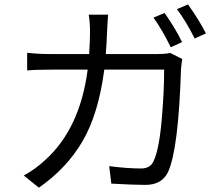

<svg xmlns="http://www.w3.org/2000/svg" viewBox="-20 -824 1017 880"><path d="M734.4 -764.6Q784.2 -693.4 814.5 -630.9L762.7 -607.4Q724.6 -685.5 683.6 -743.2ZM88.9 -19.5Q142.6 -48.8 187.5 -90.8Q346.7 -234.4 381.8 -504.9H216.8Q139.6 -504.9 104.5 -501V-582Q155.3 -576.2 215.8 -576.2H388.7Q392.6 -638.7 392.6 -675.8Q392.6 -721.7 386.7 -756.8H475.6Q473.6 -739.3 470.7 -677.7Q468.8 -624 464.8 -576.2H699.2Q734.4 -576.2 760.7 -581.1L815.4 -553.7Q811.5 -531.2 809.6 -506.8Q797.9 -137.7 750 -35.2Q721.7 23.4 646.5 23.4Q591.8 23.4 490.2 17.6L480.5 -62.5Q563.5 -51.8 626 -51.8Q668 -51.8 682.6 -83Q708 -132.8 720.2 -265.1Q732.4 -397.5 732.4 -504.9H458Q431.6 -302.7 358.9 -177.7Q286.1 -52.7 158.2 36.1ZM791 -782.2 841.8 -803.7Q893.6 -730.5 923.8 -670.9L872.1 -647.5Q834 -724.6 791 -782.2Z"/></svg>

Font: Min Sans
Style: Regular
Weight: 400
Designer: Jinseong-Kim, NotoSansCJK, Nunito
Foundry: Jinseong-Kim
Version: Version 1.400;Glyphs 3.1.2 (3151)